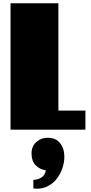

<svg xmlns="http://www.w3.org/2000/svg" viewBox="-20 -799 563 1183"><path d="M44.9 0ZM174.3 147.5Q174.3 101.6 203.9 75.7Q233.4 49.8 273.9 49.8Q324.2 49.8 350.3 83Q376.5 116.2 376.5 167Q376.5 201.2 365 235.6Q353.5 270 332.5 298.8Q311.5 327.6 278.6 345.7Q245.6 363.8 207 363.8Q196.3 363.8 185.5 362.3V309.1Q216.3 308.6 238 292.7Q259.8 276.9 261.7 249.5Q225.1 245.6 199.7 219Q174.3 192.4 174.3 147.5ZM44.9 0V-778.8H339.8V-117.7H506.3V0Z"/></svg>

Font: Coda ExtraBold
Style: Regular
Weight: 800
Version: Version 2.001; ttfautohint (v0.8) -r 50 -G 200 -x